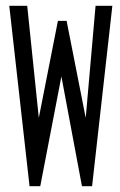

<svg xmlns="http://www.w3.org/2000/svg" viewBox="-20 -643 415 663"><path d="M82 0 12 -623H74L114 -236L180 -571H210L276 -236L310 -623H368L298 0H263L192 -379L119 0Z"/></svg>

Font: Inconsolata Condensed Medium
Style: Regular
Weight: 500
Width: 3
Monospace: yes
Designer: Raph Levien, Cyreal, Brenton Simpson
Foundry: Raph Levien, Cyreal, Google
Version: Version 3.100; ttfautohint (v1.8.4.7-5d5b)